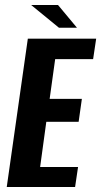

<svg xmlns="http://www.w3.org/2000/svg" viewBox="-20 -745 403 765"><path d="M6.9 0 90.9 -591H363.2L351 -509.3H199.8L177.8 -351H306.2L293.3 -259.7H164.5L139.9 -79.7H291L279.2 0ZM215 -634.4 104.2 -725H211.2L286.7 -634.4Z"/></svg>

Font: Alumni Sans SC Thin
Style: Italic
Weight: 100
Italic angle: -8°
Designer: Robert E. Leuschke
Foundry: Robert E. Leuschke
Version: Version 1.016